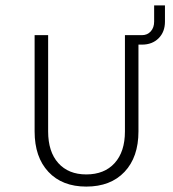

<svg xmlns="http://www.w3.org/2000/svg" viewBox="-20 -680 640 710"><path d="M550 -660H590V-600Q590 -562 566.5 -538.5Q543 -515 505 -515H492V-194Q492 -99 440.5 -44.5Q389 10 299 10Q210 10 159 -44.5Q108 -99 108 -194V-550H158V-194Q158 -119 195.5 -77Q233 -35 299 -35Q366 -35 404 -77Q442 -119 442 -194V-550H505Q525 -550 537.5 -564Q550 -578 550 -600Z"/></svg>

Font: JetBrains Mono Extra Light
Style: Regular
Weight: 200
Monospace: yes
Designer: Philipp Nurullin, Konstantin Bulenkov
Foundry: JetBrains
Version: 2.002